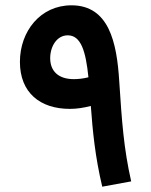

<svg xmlns="http://www.w3.org/2000/svg" viewBox="-20 -700 569 723"><path d="M365 3 474 -17C446 -141 439 -241 429 -394C420 -541 390 -680 249 -680C132 -680 55 -582 55 -467C55 -351 131 -290 243 -290C269 -290 295 -294 322 -301C329 -206 338 -111 365 3ZM169 -481C169 -525 194 -567 235 -567C285 -567 303 -507 313 -409C293 -404 275 -402 258 -402C200 -402 169 -432 169 -481Z"/></svg>

Font: Noto Sans Arabic SemCond SemBd
Style: Regular
Weight: 600
Width: 4
Designer: Monotype Design Team, Nadine Chahine, Nizar Qandah and Khaled Hosny
Foundry: Monotype Imaging Inc.
Version: Version 2.012